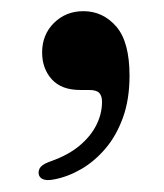

<svg xmlns="http://www.w3.org/2000/svg" viewBox="-20 -156 286 335"><path d="M120 1Q87 1 70.2 -17.8Q53.5 -36.5 53.5 -64.5Q53.5 -95.5 74.2 -116Q95 -136.5 125.5 -136.5Q159.5 -136.5 182.8 -109.8Q206 -83 206 -24Q206 17.5 194.5 49.2Q183 81 164 103.2Q145 125.5 121.8 139Q98.5 152.5 74.5 157Q62 159.5 55.2 156.8Q48.5 154 47.5 147.5Q46.5 140.5 51.2 135Q56 129.5 71 124.5Q100 114 119.2 97.8Q138.5 81.5 148.2 62Q158 42.5 158 21.5Q158 11.5 153.2 6.2Q148.5 1 135.5 1Z"/></svg>

Font: Fraunces 28pt
Style: Regular
Weight: 400
Version: Version 1.000;[b76b70a41]